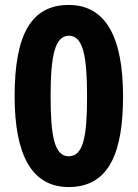

<svg xmlns="http://www.w3.org/2000/svg" viewBox="-20 -744 555 774"><path d="M257 10C424 10 476 -137 476 -356C476 -595 406 -724 257 -724C103 -724 39 -600 39 -356C39 -119 108 10 257 10ZM257 -114C200 -114 184 -193 184 -356C184 -518 201 -600 258 -600C315 -600 331 -517 331 -356C331 -193 316 -114 257 -114Z"/></svg>

Font: Noto Sans Oriya Cond Bold
Style: Bold
Weight: 700
Width: 3
Designer: Amélie Bonet and Sol Matas
Foundry: Google LLC
Version: Version 2.006